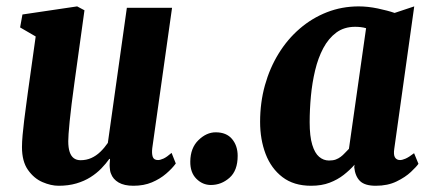

<svg xmlns="http://www.w3.org/2000/svg" viewBox="-20 -586 1388 616"><path d="M168 10Q143.5 10 116.2 -1.8Q89 -13.5 69.8 -40.8Q50.5 -68 50.5 -114Q50.5 -130.5 52.5 -152.8Q54.5 -175 57.5 -199.5Q60.5 -224 63.8 -247.8Q67 -271.5 69.5 -290.5L94.5 -469L44.5 -498L52 -539.5L227.5 -565.5L251 -553L219 -322Q213.5 -284 209.8 -252.5Q206 -221 203.5 -196.8Q201 -172.5 200 -156.5Q199 -140.5 199 -133Q199 -112 203.5 -98.5Q208 -85 216.8 -78.5Q225.5 -72 238.5 -72Q257 -72 272.8 -79Q288.5 -86 301.8 -98.8Q315 -111.5 326 -127.5L387 -561H532L468.5 -110.5Q466.5 -93.5 470 -83Q473.5 -72.5 487 -72.5Q494 -72.5 504.5 -77.2Q515 -82 530.5 -95.5L544 -61.5Q532.5 -45.5 513 -28.8Q493.5 -12 467.5 -1Q441.5 10 408 10Q378.5 10 360.5 -0.5Q342.5 -11 336 -29Q334 -33.5 333.2 -39Q332.5 -44.5 332 -50.2Q331.5 -56 332 -62.2Q332.5 -68.5 333 -75.5L331 -76.5Q320 -61 305 -45.5Q290 -30 270.2 -17.5Q250.5 -5 225 2.5Q199.5 10 168 10Z M590.5 -68Q591 -111.5 616.8 -136.5Q642.5 -161.5 672 -161.5Q706.5 -161.5 724.5 -140Q742.5 -118.5 742.5 -86Q742.5 -38.5 716.2 -15.5Q690 7.5 656.5 7.5Q630 7.5 610 -12.5Q590 -32.5 590.5 -68Z M1245 -109Q1242 -89.5 1247.2 -81Q1252.5 -72.5 1263.5 -72.5Q1270.5 -72.5 1281 -77Q1291.5 -81.5 1308.5 -94.5L1322.5 -60.5Q1316.5 -51.5 1298.5 -34.5Q1280.5 -17.5 1252.2 -3.8Q1224 10 1185.5 10Q1150.5 10 1135 -5.2Q1119.5 -20.5 1116.5 -49.5L1117.5 -57.5Q1102.5 -40.5 1082.8 -25Q1063 -9.5 1037.5 0.2Q1012 10 978 10Q922.5 10 886.2 -17.8Q850 -45.5 832.2 -92Q814.5 -138.5 814.5 -195Q814.5 -257 830 -312.5Q845.5 -368 874 -414.2Q902.5 -460.5 941.8 -494.2Q981 -528 1029 -546.8Q1077 -565.5 1131 -565.5Q1160 -565.5 1192.2 -558.8Q1224.5 -552 1246 -544.5L1309 -565.5ZM1154.5 -495.5Q1146 -498 1137.2 -499Q1128.5 -500 1119.5 -500Q1084 -500 1059 -481.5Q1034 -463 1017.2 -431.5Q1000.5 -400 991 -360.2Q981.5 -320.5 977.5 -277.5Q973.5 -234.5 973.5 -194Q973.5 -148.5 981.8 -121.5Q990 -94.5 1004 -82.8Q1018 -71 1035.5 -71Q1048.5 -71 1057.2 -74.2Q1066 -77.5 1073 -82.8Q1080 -88 1086.2 -94.8Q1092.5 -101.5 1099.5 -108.5Z"/></svg>

Font: Merriweather 24pt SemiCondensed Black
Style: Italic
Weight: 900
Width: 4
Italic angle: -7.8°
Designer: Eben Sorkin
Foundry: Eben Sorkin
Version: Version 2.101